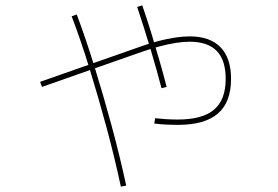

<svg xmlns="http://www.w3.org/2000/svg" viewBox="-20 -648 1040 718"><path d="M645 -181Q627 -181 603.5 -182Q580 -183 557 -186L560 -206Q577 -204 599 -202.5Q621 -201 645 -201Q737 -201 780.5 -238Q824 -275 824 -353Q824 -423 790.5 -457.5Q757 -492 689 -492Q666 -492 637 -487.5Q608 -483 576.5 -474.5Q545 -466 513 -455L137 -323L130 -342L506 -474Q539 -486 572 -494.5Q605 -503 635 -507.5Q665 -512 689 -512Q765 -512 804.5 -471.5Q844 -431 844 -353Q844 -266 795 -223.5Q746 -181 645 -181ZM432 50Q408 -62 377.5 -174.5Q347 -287 314.5 -392.5Q282 -498 248 -587L267 -594Q301 -503 334 -396.5Q367 -290 397.5 -177.5Q428 -65 452 46ZM584 -318Q567 -384 543 -464Q519 -544 493 -622L512 -628Q530 -576 546.5 -522Q563 -468 577.5 -417.5Q592 -367 603 -323Z"/></svg>

Font: M PLUS 2 Thin
Style: Regular
Weight: 100
Designer: Coji Morishita
Foundry: UNDERFOREST DESIGN
Version: Version 1.001